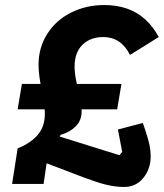

<svg xmlns="http://www.w3.org/2000/svg" viewBox="-20 -730 650 762"><path d="M346 -14Q330 -19 317 -24L165 -82L153 0H28L50 -141Q102 -162 130 -195Q158 -228 158 -278Q158 -290 157 -296H50L67 -397H141Q133 -441 133 -473Q133 -541 167.5 -595.5Q202 -650 262 -680Q322 -710 394 -710Q444 -710 485 -695.5Q526 -681 557 -652.5Q588 -624 610 -583L496 -512Q460 -583 390 -583Q339 -583 307.5 -552.5Q276 -522 276 -465Q276 -437 285 -397H462L445 -296H304Q304 -294 304 -292Q304 -290 304 -288Q304 -252 280.5 -228.5Q257 -205 221 -195L217 -188L454 -114L465 -127L448 -216L547 -242L557 -212Q569 -176 573.5 -154Q578 -132 578 -109Q578 -60 549 -24Q520 12 472 12Q444 12 412.5 5.5Q381 -1 346 -14Z"/></svg>

Font: iA Writer Mono V
Style: Regular
Weight: 400
Italic angle: -9.5°
Designer: Mike Abbink, Paul van der Laan, Pieter van Rosmalen
Foundry: Bold Monday
Version: Version 2.000